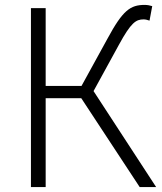

<svg xmlns="http://www.w3.org/2000/svg" viewBox="-20 -762 661 782"><path d="M361 -391 464 -579C514 -671 534 -683 565 -683C572 -683 581 -681 589 -678L600 -737C591 -740 580 -742 569 -742C511 -742 480 -720 418 -605L312 -412H166V-729H106V0H166V-362H311L549 0H616Z"/></svg>

Font: Noto Sans JP Light
Style: Regular
Weight: 300
Designer: Ryoko NISHIZUKA (kana & ideographs); Paul D. Hunt (Latin, Greek & Cyrillic); Wenlong ZHANG (bopomofo); Sandoll Communica
Foundry: Adobe Systems Incorporated
Version: Version 1.004;PS 1.004;hotconv 1.0.82;makeotf.lib2.5.63406